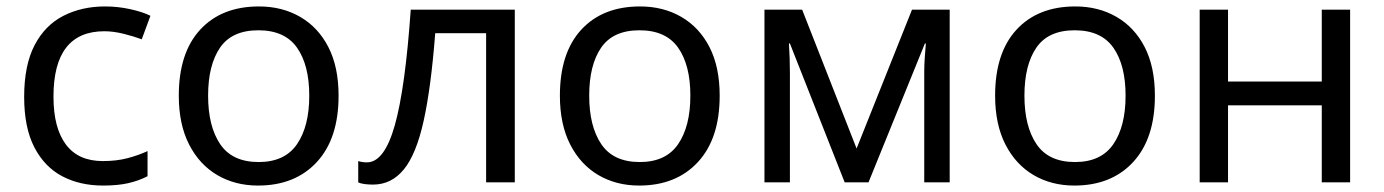

<svg xmlns="http://www.w3.org/2000/svg" viewBox="-20 -566 4296 596"><path d="M300 10Q228 10 173 -19Q118 -48 86.5 -109Q55 -170 55 -265Q55 -364 87.5 -426Q120 -488 177 -517Q234 -546 306 -546Q346 -546 384.5 -537.5Q423 -529 447 -517L420 -444Q396 -453 364 -461Q332 -469 304 -469Q146 -469 146 -266Q146 -169 184.5 -117.5Q223 -66 299 -66Q342 -66 376 -75Q410 -84 438 -97V-19Q411 -5 378.5 2.5Q346 10 300 10Z M1031 -269Q1031 -136 963.5 -63Q896 10 781 10Q710 10 654.5 -22.5Q599 -55 567 -117.5Q535 -180 535 -269Q535 -402 601.5 -474Q668 -546 784 -546Q856 -546 912 -513.5Q968 -481 999.5 -419.5Q1031 -358 1031 -269ZM626 -269Q626 -174 663.5 -118.5Q701 -63 783 -63Q864 -63 902 -118.5Q940 -174 940 -269Q940 -364 902 -418Q864 -472 782 -472Q700 -472 663 -418Q626 -364 626 -269Z M1578 0H1489V-463H1331Q1318 -294 1295 -190.5Q1272 -87 1233.5 -40Q1195 7 1138 7Q1125 7 1112.5 5.5Q1100 4 1092 0V-66Q1098 -64 1105 -63Q1112 -62 1119 -62Q1173 -62 1205.5 -177Q1238 -292 1255 -536H1578Z M2214 -269Q2214 -136 2146.5 -63Q2079 10 1964 10Q1893 10 1837.5 -22.5Q1782 -55 1750 -117.5Q1718 -180 1718 -269Q1718 -402 1784.5 -474Q1851 -546 1967 -546Q2039 -546 2095 -513.5Q2151 -481 2182.5 -419.5Q2214 -358 2214 -269ZM1809 -269Q1809 -174 1846.5 -118.5Q1884 -63 1966 -63Q2047 -63 2085 -118.5Q2123 -174 2123 -269Q2123 -364 2085 -418Q2047 -472 1965 -472Q1883 -472 1846 -418Q1809 -364 1809 -269Z M2353 0V-536H2470L2639 -105L2811 -536H2928V0H2849V-342Q2849 -363 2850.5 -385.5Q2852 -408 2854 -431H2851L2676 0H2602L2432 -431H2429Q2432 -386 2432 -339V0Z M3565 -269Q3565 -136 3497.5 -63Q3430 10 3315 10Q3244 10 3188.5 -22.5Q3133 -55 3101 -117.5Q3069 -180 3069 -269Q3069 -402 3135.5 -474Q3202 -546 3318 -546Q3390 -546 3446 -513.5Q3502 -481 3533.5 -419.5Q3565 -358 3565 -269ZM3160 -269Q3160 -174 3197.5 -118.5Q3235 -63 3317 -63Q3398 -63 3436 -118.5Q3474 -174 3474 -269Q3474 -364 3436 -418Q3398 -472 3316 -472Q3234 -472 3197 -418Q3160 -364 3160 -269Z M3704 0V-536H3792V-313H4083V-536H4171V0H4083V-239H3792V0Z"/></svg>

Font: BC Sans
Style: Regular
Weight: 400
Designer: Monotype Design Team
Province of B.C.
Foundry: Monotype Imaging Inc.
Version: Version 2.000;GOOG;noto-source:20170915:90ef993387c0